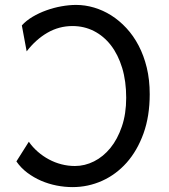

<svg xmlns="http://www.w3.org/2000/svg" viewBox="-20 -745 685 777"><path d="M288.1 -725.1Q324.2 -725.1 360.6 -714.4Q397 -703.6 429.9 -682.9Q462.9 -662.1 491.5 -631.3Q520 -600.6 541 -560.5Q562 -520.5 574 -471.2Q585.9 -421.9 585.9 -363.8Q585.9 -274.9 560.8 -205.1Q535.6 -135.3 492.7 -86.9Q449.7 -38.6 393.1 -13.2Q336.4 12.2 273.4 12.2Q242.2 12.2 209.5 5.9Q176.8 -0.5 146.7 -13.4Q116.7 -26.4 90.6 -45.9Q64.5 -65.4 46.4 -91.8L96.7 -171.4Q112.3 -148.9 133.1 -130.9Q153.8 -112.8 178 -99.9Q202.1 -86.9 228.8 -80.1Q255.4 -73.2 283.2 -73.2Q323.2 -73.2 360.6 -92Q397.9 -110.8 426.8 -146.2Q455.6 -181.6 473.1 -232.9Q490.7 -284.2 490.7 -349.1Q490.7 -416.5 474.4 -470.2Q458 -523.9 429 -561.5Q399.9 -599.1 360.1 -619.4Q320.3 -639.6 273.4 -639.6Q218.8 -639.6 171.9 -612.5Q125 -585.4 87.9 -537.1L68.4 -642.1Q85.9 -661.6 111.8 -677Q137.7 -692.4 167.5 -703.1Q197.3 -713.9 228.8 -719.5Q260.3 -725.1 288.1 -725.1Z"/></svg>

Font: Andika Eur
Style: Regular
Weight: 400
Designer: Victor Gaultney, Annie Olsen, Julie Remington, Don Collingsworth, Eric Hays, Becca Hirsbrunner
Foundry: SIL International
Version: Version 5.000